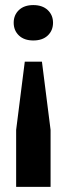

<svg xmlns="http://www.w3.org/2000/svg" viewBox="-20 -544 263 760"><path d="M180.2 195.8H43.9V-29.8L78.1 -299.8H146L180.2 -29.8ZM111.8 -383.8Q75.7 -383.8 54.9 -403.6Q34.2 -423.3 34.2 -454.1Q34.2 -484.4 54.9 -504.2Q75.7 -523.9 111.8 -523.9Q147.9 -523.9 168.9 -504.2Q189.9 -484.4 189.9 -454.1Q189.9 -423.3 169.2 -403.6Q148.4 -383.8 111.8 -383.8Z"/></svg>

Font: Creato Display
Style: Bold
Weight: 700
Version: Version 1.000